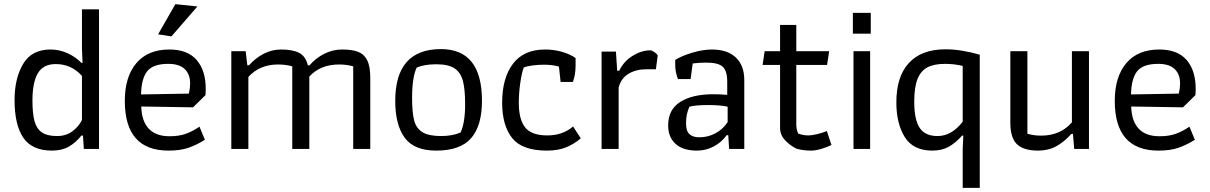

<svg xmlns="http://www.w3.org/2000/svg" viewBox="-20 -716 5817 923"><path d="M50 -235Q50 -339 91 -408.5Q132 -478 223 -478Q265 -478 304 -460.5Q343 -443 371 -414H377L374 -479V-671H456V0H383L379 -64H371Q345 -31 311.5 -11.5Q278 8 230 8Q134 8 92 -54Q50 -116 50 -235ZM374 -139V-351Q323 -408 248 -408Q188 -408 162 -364Q136 -320 136 -232Q136 -170 146 -133.5Q156 -97 181.5 -79.5Q207 -62 254 -62Q297 -62 327.5 -84.5Q358 -107 374 -139Z M740 -551 823 -696 929 -685 804 -541ZM580 -231Q580 -347 635.5 -412.5Q691 -478 794 -478Q882 -478 925.5 -427.5Q969 -377 969 -289Q969 -269 968 -259L908 -200L659 -204Q661 -134 695 -97.5Q729 -61 795 -61Q840 -61 872.5 -72.5Q905 -84 939 -107L965 -44Q925 -19 886 -5.5Q847 8 790 8Q580 8 580 -231ZM888 -266Q894 -293 894 -315Q894 -359 868 -384Q842 -409 789 -409Q717 -409 688.5 -374.5Q660 -340 658 -262Z M1092 -470H1161L1169 -402H1177Q1208 -437 1247.5 -457.5Q1287 -478 1331 -478Q1387 -478 1418 -462Q1449 -446 1460 -402H1468Q1498 -437 1539 -457.5Q1580 -478 1624 -478Q1671 -478 1700 -467.5Q1729 -457 1744.5 -427.5Q1760 -398 1760 -344V0H1678V-397Q1647 -406 1610 -406Q1520 -406 1467 -348V0H1385V-397Q1354 -406 1317 -406Q1228 -406 1174 -346V0H1092Z M1880 -231Q1880 -480 2100 -480Q2297 -480 2297 -231Q2297 -112 2245 -52Q2193 8 2077 8Q1971 8 1925.5 -54Q1880 -116 1880 -231ZM2194 -79Q2216 -125 2216 -215Q2216 -286 2205.5 -326.5Q2195 -367 2165.5 -387Q2136 -407 2077 -407Q2020 -407 1983 -391Q1961 -344 1961 -245Q1961 -175 1971 -137Q1981 -99 2011 -80.5Q2041 -62 2100 -62Q2155 -62 2194 -79Z M2394 -222Q2394 -341 2446 -409.5Q2498 -478 2600 -478Q2643 -478 2682.5 -466.5Q2722 -455 2747 -437V-401Q2747 -357 2734 -322H2675L2667 -396Q2635 -405 2595 -405Q2568 -405 2541 -401.5Q2514 -398 2498 -392Q2488 -366 2481 -316.5Q2474 -267 2474 -222Q2474 -142 2504.5 -103.5Q2535 -65 2611 -65Q2685 -65 2735 -108L2772 -51Q2738 -22 2699.5 -7Q2661 8 2609 8Q2490 8 2442 -52.5Q2394 -113 2394 -222Z M2872 -468H2941L2947 -376H2957Q2978 -421 3021 -447.5Q3064 -474 3106 -474Q3114 -474 3126 -465.5Q3138 -457 3142 -450L3133 -383H3087Q3037 -383 3001 -361Q2965 -339 2954 -295V0H2872Z M3192 -113Q3192 -189 3250 -226Q3308 -263 3410 -263Q3443 -263 3476 -260V-322Q3476 -376 3454 -395.5Q3432 -415 3376 -415Q3342 -415 3310 -411L3300 -336H3239Q3226 -371 3226 -403V-428Q3256 -447 3307.5 -462.5Q3359 -478 3402 -478Q3477 -478 3517.5 -439.5Q3558 -401 3558 -331V0H3485L3481 -66H3473Q3448 -31 3410.5 -11.5Q3373 8 3331 8Q3263 8 3227.5 -24.5Q3192 -57 3192 -113ZM3478 -129V-203Q3443 -211 3386 -211Q3323 -211 3294 -203Q3285 -181 3281.5 -163.5Q3278 -146 3278 -122Q3278 -86 3294.5 -71Q3311 -56 3342 -56Q3383 -56 3419 -75Q3455 -94 3478 -129Z M3809 -1Q3776 -18 3753 -43Q3730 -68 3730 -101V-404H3646L3656 -470H3730V-596H3808V-470H3966L3956 -404H3808V-116Q3808 -95 3817 -74Q3841 -65 3866 -65Q3882 -65 3907.5 -71Q3933 -77 3955 -86L3977 -19Q3957 -9 3929 -0.5Q3901 8 3879 8Q3842 8 3809 -1Z M4080 -654H4166V-554H4080ZM4083 -470H4163V0H4083Z M4608 -3 4611 -64H4605Q4574 -29 4541 -10.5Q4508 8 4462 8Q4370 8 4329.5 -57Q4289 -122 4289 -224Q4289 -348 4349.5 -413.5Q4410 -479 4525 -479Q4600 -479 4690 -453V187H4608ZM4608 -131V-399Q4568 -409 4523 -409Q4470 -409 4438 -392Q4406 -375 4390.5 -335.5Q4375 -296 4375 -227Q4375 -141 4401 -101.5Q4427 -62 4487 -62Q4555 -62 4608 -131Z M4837 -126V-470H4919V-73Q4950 -64 4985 -64Q5078 -64 5133 -128V-470H5215V0H5144L5138 -72H5130Q5096 -34 5058 -13Q5020 8 4971 8Q4901 8 4869 -22.5Q4837 -53 4837 -126Z M5339 -231Q5339 -347 5394.5 -412.5Q5450 -478 5553 -478Q5641 -478 5684.5 -427.5Q5728 -377 5728 -289Q5728 -269 5727 -259L5667 -200L5418 -204Q5420 -134 5454 -97.5Q5488 -61 5554 -61Q5599 -61 5631.5 -72.5Q5664 -84 5698 -107L5724 -44Q5684 -19 5645 -5.5Q5606 8 5549 8Q5339 8 5339 -231ZM5647 -266Q5653 -293 5653 -315Q5653 -359 5627 -384Q5601 -409 5548 -409Q5476 -409 5447.5 -374.5Q5419 -340 5417 -262Z"/></svg>

Font: Athiti Medium
Style: Regular
Weight: 500
Designer: CadsonDemak Team
Foundry: CadsonDemak
Version: Version 1.033